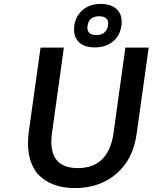

<svg xmlns="http://www.w3.org/2000/svg" viewBox="-20 -950 779 980"><path d="M678 -271 739 -707H620L560 -275Q536 -92 377 -92Q242 -92 242 -227Q242 -252 246 -275L306 -707H187L126 -271Q123 -244 123 -219Q123 -125 170 -65Q237 10 363 10Q489 10 575 -64Q661 -138 678 -271ZM472 -771Q426 -771 426 -810Q430 -867 486 -867Q532 -867 532 -830Q532 -804 516.5 -787.5Q501 -771 472 -771ZM464 -708Q526 -708 563.5 -744.5Q601 -781 601 -840Q601 -881 573 -905.5Q545 -930 495 -930Q439 -930 403 -900Q367 -870 359 -819L358 -799Q358 -757 385.5 -732.5Q413 -708 464 -708Z"/></svg>

Font: Brisa Sans Medium
Style: Italic
Weight: 600
Italic angle: -8°
Designer: Dalton Maag Ltd
Foundry: Dalton Maag Ltd
Version: Version 1.101;July 10, 2019;FontCreator 11.5.0.2425 64-bit